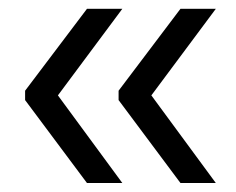

<svg xmlns="http://www.w3.org/2000/svg" viewBox="-20 -461 535 436"><path d="M470.1 -441 323.7 -244.4 470.1 -45.4H389.8L249.3 -233.7V-255L389.8 -441ZM257.8 -441 111.5 -244.4 257.8 -45.4H177.5L37 -233.7V-255L177.5 -441Z"/></svg>

Font: Anek Malayalam Medium
Style: Regular
Weight: 500
Designer: Maithili Shingre (Malayalam) & Yesha Goshar (Latin)
Foundry: Ek Type
Version: Version 1.003